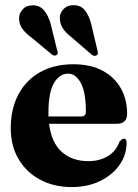

<svg xmlns="http://www.w3.org/2000/svg" viewBox="-20 -728 546 759"><path d="M482.5 -278.5Q482.5 -238.5 441 -238.5H174Q183.5 -163.5 224.5 -127.2Q265.5 -91 328.5 -91Q374 -91 406.5 -110.8Q439 -130.5 452 -167.5Q463 -180 469.5 -180Q481 -180 480.5 -161.5Q479.5 -113.5 451.2 -74.2Q423 -35 374.5 -11.8Q326 11.5 263.5 11.5Q193.5 11.5 139 -17.5Q84.5 -46.5 53.5 -99Q22.5 -151.5 22.5 -221Q22.5 -297 52.5 -354Q82.5 -411 138 -442.5Q193.5 -474 270.5 -474Q337.5 -474 385 -448.8Q432.5 -423.5 457.5 -379.2Q482.5 -335 482.5 -278.5ZM171.5 -283.5Q171.5 -275.5 171.5 -267.5H301Q319.5 -267.5 319.5 -285.5Q319.5 -364 299.2 -400.5Q279 -437 249.5 -437Q215.5 -437 193.5 -399.8Q171.5 -362.5 171.5 -283.5ZM340.5 -633 365.5 -527.5Q367 -522 367.2 -517.5Q367.5 -513 363 -510Q355 -503.5 343 -511.5L263 -580.5Q240.5 -597.5 228.2 -616.2Q216 -635 216.5 -659Q217 -677.5 232.2 -693Q247.5 -708.5 274 -707.5Q300.5 -706.5 316.2 -686.5Q332 -666.5 340.5 -633ZM180 -634.5 206 -529Q211.5 -516.5 205 -511.5Q197 -504.5 185 -512.5L104 -580Q81 -596.5 68 -614.8Q55 -633 55.5 -657Q55.5 -675.5 70.2 -691.5Q85 -707.5 111.5 -707Q137.5 -706.5 154 -687Q170.5 -667.5 180 -634.5Z"/></svg>

Font: Fraunces 72pt
Style: Bold
Weight: 700
Version: Version 1.000;[b76b70a41]